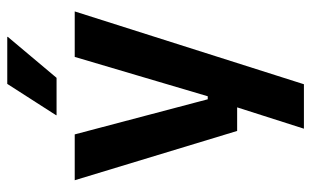

<svg xmlns="http://www.w3.org/2000/svg" viewBox="-192 -534 898 555"><g transform="rotate(-90 257.5 -257.0)"><path d="M316 -106 247.5 -76.5 370 -490.5H501.5L291 172H162.5L239.5 -69L299 -21H156L13.5 -490.5H146L247.5 -106ZM292 -685.5H428V-684L309.5 -543H201.5V-544.5Z"/></g></svg>

Font: Anek Tamil Medium SemiBold
Style: Regular
Weight: 600
Version: Version 1.003